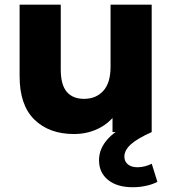

<svg xmlns="http://www.w3.org/2000/svg" viewBox="-20 -560 730 814"><path d="M63.1 -237V-540.3H237.6V-264.4Q237.6 -200.9 262.9 -170.9Q288.2 -140.9 336.6 -140.9Q386.9 -140.9 417.8 -174.7Q448.7 -208.6 448.7 -276.7V-540.3H623.1V0H457V-150.9L488.9 -107.4Q461.3 -51.2 409.5 -21.5Q357.7 8.2 293.6 8.2Q188.2 8.2 125.7 -53.1Q63.1 -114.3 63.1 -237ZM399.8 119.2Q399.8 68.7 439.3 26.6Q478.8 -15.6 556.6 -42.8L623.1 0Q560.6 28 533.9 52.7Q507.3 77.4 507.3 104.1Q507.3 124.8 522.2 136.9Q537 149.1 563.4 149.1Q578.9 149.1 594.8 144.9Q610.8 140.7 623.3 134.2L647.2 210.8Q628.8 221.2 600.4 227.5Q572 233.8 543.1 233.8Q476.2 233.8 438 202.8Q399.8 171.8 399.8 119.2Z"/></svg>

Font: iiserrat Thin
Style: Regular
Weight: 100
Designer: Akira Ohta
Foundry: Akira Ohta
Version: Version 1.200;Glyphs 3.3.1 (3343)